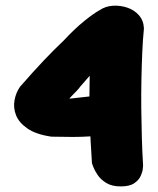

<svg xmlns="http://www.w3.org/2000/svg" viewBox="-20 -671 565 687"><path d="M412 -4Q380 -4 360 -16.5Q340 -29 329 -45.5Q318 -62 313.5 -74.5Q309 -87 309 -87Q306 -130 304.5 -162.5Q303 -195 301.5 -222.5Q300 -250 300 -276Q300 -302 300 -332Q300 -362 301 -400L267 -361Q264 -356 254 -345.5Q244 -335 236 -327Q228 -319 229 -318L346 -331L370 -189Q333 -185 302.5 -183Q272 -181 239.5 -181Q207 -181 164 -182Q109 -190 78.5 -211Q48 -232 37.5 -258.5Q27 -285 32 -312.5Q37 -340 52 -361Q100 -416 137 -455Q174 -494 208 -526Q246 -567 280.5 -595Q315 -623 337 -635Q358 -649 384.5 -650.5Q411 -652 436 -643.5Q461 -635 477.5 -616Q494 -597 495 -569Q491 -529 489 -482.5Q487 -436 486 -385.5Q485 -335 485.5 -283.5Q486 -232 487.5 -180Q489 -128 492 -79Q492 -79 491 -67.5Q490 -56 483.5 -41.5Q477 -27 460.5 -15.5Q444 -4 412 -4Z"/></svg>

Font: Sour Gummy Black
Style: Regular
Weight: 900
Version: Version 1.000